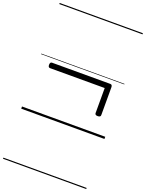

<svg xmlns="http://www.w3.org/2000/svg" viewBox="-247 -1082 1257 1654"><g transform="rotate(20 381.5 -255.0)"><path d="M640 -165Q628 -165 621.5 -169.5Q615 -174 615 -184V-413H114Q105 -413 100.5 -419Q96 -425 96 -437Q96 -463 114 -463H649Q667 -463 667 -437V-184Q667 -174 660.5 -169.5Q654 -165 640 -165ZM0 449H763V459H0ZM0 -20H763V0H0ZM0 -505H763V-500H0ZM0 -969H763V-959H0Z"/></g></svg>

Font: Playwrite IT Trad Guides
Style: Regular
Weight: 400
Designer: Veronika Burian, José Scaglione
Foundry: TypeTogether
Version: Version 1.003